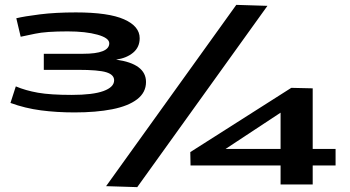

<svg xmlns="http://www.w3.org/2000/svg" viewBox="-20 -759 1438 789"><path d="M23 -336 45 -404Q85 -387 136 -378Q187 -369 275 -369Q362 -369 405.5 -385Q449 -401 449 -429Q449 -452 417 -462Q385 -472 300 -472H160V-538H321Q429 -538 429 -581Q429 -603 380.5 -616.5Q332 -630 258 -630Q168 -630 124.5 -620.5Q81 -611 65 -608L47 -684Q80 -692 144 -700Q208 -708 292 -708Q426 -708 490 -679.5Q554 -651 554 -602Q554 -565 527 -542.5Q500 -520 457 -514Q580 -497 580 -422Q580 -379 543.5 -351Q507 -323 441 -310Q375 -297 286 -297Q213 -297 148 -305.5Q83 -314 23 -336ZM544 10 416 6 951 -739 1079 -735ZM763 -79 762 -134 1177 -398 1265 -396V-147H1359V-79H1265V-1H1133V-79ZM907 -147H1133V-296Z"/></svg>

Font: Georama ExtraExtended SemiBold
Style: Regular
Weight: 600
Width: 8
Designer: Jean-Baptiste Levee
Foundry: Production Type
Version: Version 1.000